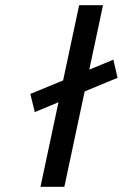

<svg xmlns="http://www.w3.org/2000/svg" viewBox="-20 -720 473 740"><path d="M417 -490 97 -358 114 -288 433 -420ZM136 0H228L377 -700H285Z"/></svg>

Font: Advent Pro SemiBold
Style: Italic
Weight: 600
Italic angle: -12°
Version: Version 3.000